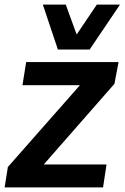

<svg xmlns="http://www.w3.org/2000/svg" viewBox="-26 -809 538 829"><path d="M-6 0 8 -88 319 -441H71L87 -541H486L468 -447L163 -99H434L419 0ZM492 -789 361 -595H224L159 -789H258L305 -660L392 -789Z"/></svg>

Font: Georama SemiBold
Style: Italic
Weight: 600
Italic angle: -9°
Designer: Jean-Baptiste Levee
Foundry: Production Type
Version: Version 1.000